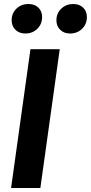

<svg xmlns="http://www.w3.org/2000/svg" viewBox="-20 -937 453 957"><path d="M106 -770Q75.7 -770 56.9 -788.6Q38.1 -807.1 38.1 -835.9Q38.1 -871.1 62 -894Q85.9 -917 122.1 -917Q152.8 -917 171.4 -898.9Q189.9 -880.9 189.9 -852.1Q189.9 -816.9 166 -793.5Q142.1 -770 106 -770ZM329.1 -770Q298.8 -770 280 -788.6Q261.2 -807.1 261.2 -835.9Q261.2 -870.6 285.4 -893.8Q309.6 -917 345.2 -917Q376 -917 394.5 -898.9Q413.1 -880.9 413.1 -852.1Q413.1 -816.9 389.2 -793.5Q365.2 -770 329.1 -770ZM277.8 -691.9 181.2 0H35.2L131.8 -691.9Z"/></svg>

Font: FiraGO SemiBold
Style: Italic
Weight: 600
Italic angle: -8°
Designer: bBox Type GmbH
Foundry: bBox Type GmbH
Version: Version 1.001;PS 001.001;hotconv 1.0.88;makeotf.lib2.5.64775